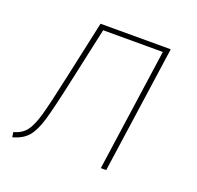

<svg xmlns="http://www.w3.org/2000/svg" viewBox="-98 -624 756 735"><g transform="rotate(20 279.5 -257.0)"><path d="M404 0H382L453 -499H210L164 -288Q136 -158 121 -107Q106 -56 85 -31Q64 -6 23 5L20 -15Q53 -24 70.5 -46.5Q88 -69 102 -118.5Q116 -168 142 -289L192 -519H478Z"/></g></svg>

Font: FiraGO Thin
Style: Italic
Weight: 100
Italic angle: -8°
Designer: bBox Type GmbH
Foundry: bBox Type GmbH
Version: Version 1.001